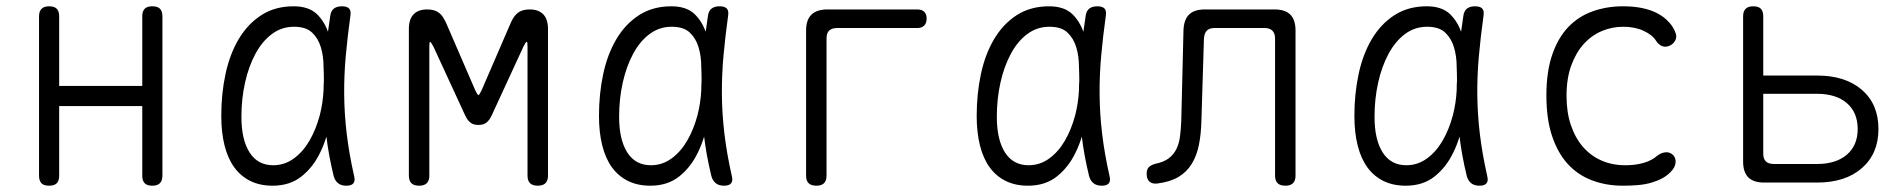

<svg xmlns="http://www.w3.org/2000/svg" viewBox="-20 -580 6040 610"><path d="M136 10Q119 10 111.5 2Q104 -6 104 -22V-528Q104 -544 112 -552Q120 -560 136 -560Q153 -560 160.5 -552Q168 -544 168 -528V-307H432V-528Q432 -544 439.5 -552Q447 -560 464 -560Q481 -560 488.5 -552Q496 -544 496 -528V-22Q496 -6 488 2Q480 10 464 10Q447 10 439.5 2Q432 -6 432 -22V-243H168V-22Q168 -6 160.5 2Q153 10 136 10Z M846 10Q806 10 775.5 -5Q745 -20 724.5 -48Q704 -76 693.5 -117.5Q683 -159 683 -212Q683 -282 696.5 -345Q710 -408 738.5 -456Q767 -504 810.5 -532Q854 -560 913 -560Q960 -560 986 -536Q1010 -513 1022 -479Q1025 -503 1029 -528Q1031 -545 1040.5 -552.5Q1050 -560 1066 -560Q1083 -560 1089.5 -552.5Q1096 -545 1093 -528Q1084 -463 1078.5 -402Q1073 -341 1073.5 -280Q1074 -219 1081.5 -155.5Q1089 -92 1105 -21Q1109 -6 1103 2Q1097 10 1080.5 10Q1064 10 1054 2Q1044 -6 1040 -21Q1024 -87 1017 -146Q1009 -119 997 -95Q975 -49 938 -19.5Q901 10 846 10ZM848 -55Q884 -55 913.5 -76.5Q943 -98 963.5 -133.5Q984 -169 996 -214Q1006 -253 1008 -294Q1008 -309 1009 -324Q1009 -345 1008 -367Q1008 -401 999.5 -429.5Q991 -458 971.5 -476.5Q952 -495 914 -495Q875 -495 844 -472Q813 -449 791.5 -409Q770 -369 758.5 -317.5Q747 -266 747 -209Q747 -136 773 -95.5Q799 -55 848 -55Z M1721 -22Q1721 -6 1713 2Q1705 10 1688.5 10Q1672 10 1664 2Q1656 -6 1656 -22V-432Q1656 -446 1654 -447H1653Q1650 -446 1643 -432L1542 -213Q1535 -198 1525.5 -190.5Q1516 -183 1500 -183Q1484 -183 1474.5 -190.5Q1465 -198 1458 -213L1357 -432Q1349 -447 1346.5 -447Q1344 -447 1344 -432V-22Q1344 -6 1336 2Q1328 10 1311.5 10Q1295 10 1287 2Q1279 -6 1279 -22V-488Q1279 -519 1294 -534.5Q1309 -550 1337 -550Q1349 -550 1358 -547.5Q1367 -545 1374.5 -539.5Q1382 -534 1387 -526Q1392 -518 1397 -508L1490 -293Q1497 -278 1500 -278Q1503 -278 1510 -293L1603 -508Q1612 -529 1625.5 -539.5Q1639 -550 1663 -550Q1691 -550 1706 -534.5Q1721 -519 1721 -488Z M2046 10Q2006 10 1975.5 -5Q1945 -20 1924.5 -48Q1904 -76 1893.5 -117.5Q1883 -159 1883 -212Q1883 -282 1896.5 -345Q1910 -408 1938.5 -456Q1967 -504 2010.5 -532Q2054 -560 2113 -560Q2160 -560 2186 -536Q2210 -513 2222 -479Q2225 -503 2229 -528Q2231 -545 2240.5 -552.5Q2250 -560 2266 -560Q2283 -560 2289.5 -552.5Q2296 -545 2293 -528Q2284 -463 2278.5 -402Q2273 -341 2273.5 -280Q2274 -219 2281.5 -155.5Q2289 -92 2305 -21Q2309 -6 2303 2Q2297 10 2280.5 10Q2264 10 2254 2Q2244 -6 2240 -21Q2224 -87 2217 -146Q2209 -119 2197 -95Q2175 -49 2138 -19.5Q2101 10 2046 10ZM2048 -55Q2084 -55 2113.5 -76.5Q2143 -98 2163.5 -133.5Q2184 -169 2196 -214Q2206 -253 2208 -294Q2208 -309 2209 -324Q2209 -345 2208 -367Q2208 -401 2199.5 -429.5Q2191 -458 2171.5 -476.5Q2152 -495 2114 -495Q2075 -495 2044 -472Q2013 -449 1991.5 -409Q1970 -369 1958.5 -317.5Q1947 -266 1947 -209Q1947 -136 1973 -95.5Q1999 -55 2048 -55Z M2574 10Q2557 10 2549 2Q2541 -6 2541 -22V-483Q2541 -517 2558 -533.5Q2575 -550 2609 -550H2894Q2909 -550 2916.5 -542.5Q2924 -535 2924 -521Q2924 -507 2916.5 -499Q2909 -491 2895 -491H2640Q2623 -491 2614.5 -483Q2606 -475 2606 -458V-22Q2606 -6 2598 2Q2590 10 2574 10Z M3246 10Q3206 10 3175.5 -5Q3145 -20 3124.5 -48Q3104 -76 3093.5 -117.5Q3083 -159 3083 -212Q3083 -282 3096.5 -345Q3110 -408 3138.5 -456Q3167 -504 3210.5 -532Q3254 -560 3313 -560Q3360 -560 3386 -536Q3410 -513 3422 -479Q3425 -503 3429 -528Q3431 -545 3440.5 -552.5Q3450 -560 3466 -560Q3483 -560 3489.5 -552.5Q3496 -545 3493 -528Q3484 -463 3478.5 -402Q3473 -341 3473.5 -280Q3474 -219 3481.5 -155.5Q3489 -92 3505 -21Q3509 -6 3503 2Q3497 10 3480.5 10Q3464 10 3454 2Q3444 -6 3440 -21Q3424 -87 3417 -146Q3409 -119 3397 -95Q3375 -49 3338 -19.5Q3301 10 3246 10ZM3248 -55Q3284 -55 3313.5 -76.5Q3343 -98 3363.5 -133.5Q3384 -169 3396 -214Q3406 -253 3408 -294Q3408 -309 3409 -324Q3409 -345 3408 -367Q3408 -401 3399.5 -429.5Q3391 -458 3371.5 -476.5Q3352 -495 3314 -495Q3275 -495 3244 -472Q3213 -449 3191.5 -409Q3170 -369 3158.5 -317.5Q3147 -266 3147 -209Q3147 -136 3173 -95.5Q3199 -55 3248 -55Z M3740 -483Q3741 -517 3757.5 -533.5Q3774 -550 3808 -550H4029Q4063 -550 4079.5 -533.5Q4096 -517 4096 -483V-22Q4096 -6 4088 2Q4080 10 4064 10Q4047 10 4039 2Q4031 -6 4031 -22V-457Q4031 -474 4022.5 -482.5Q4014 -491 3998 -491H3839Q3822 -491 3814 -482.5Q3806 -474 3805 -457L3797 -197Q3796 -154 3789 -119.5Q3782 -85 3766 -59Q3750 -33 3723.5 -17.5Q3697 -2 3657 3Q3641 5 3632 -3Q3623 -11 3623 -28Q3623 -42 3630 -49Q3637 -56 3652 -60Q3677 -65 3692.5 -76.5Q3708 -88 3717 -105.5Q3726 -123 3729 -146.5Q3732 -170 3733 -197Z M4446 10Q4406 10 4375.5 -5Q4345 -20 4324.5 -48Q4304 -76 4293.5 -117.5Q4283 -159 4283 -212Q4283 -282 4296.5 -345Q4310 -408 4338.5 -456Q4367 -504 4410.5 -532Q4454 -560 4513 -560Q4560 -560 4586 -536Q4610 -513 4622 -479Q4625 -503 4629 -528Q4631 -545 4640.5 -552.5Q4650 -560 4666 -560Q4683 -560 4689.5 -552.5Q4696 -545 4693 -528Q4684 -463 4678.5 -402Q4673 -341 4673.5 -280Q4674 -219 4681.5 -155.5Q4689 -92 4705 -21Q4709 -6 4703 2Q4697 10 4680.5 10Q4664 10 4654 2Q4644 -6 4640 -21Q4624 -87 4617 -146Q4609 -119 4597 -95Q4575 -49 4538 -19.5Q4501 10 4446 10ZM4448 -55Q4484 -55 4513.5 -76.5Q4543 -98 4563.5 -133.5Q4584 -169 4596 -214Q4606 -253 4608 -294Q4608 -309 4609 -324Q4609 -345 4608 -367Q4608 -401 4599.5 -429.5Q4591 -458 4571.5 -476.5Q4552 -495 4514 -495Q4475 -495 4444 -472Q4413 -449 4391.5 -409Q4370 -369 4358.5 -317.5Q4347 -266 4347 -209Q4347 -136 4373 -95.5Q4399 -55 4448 -55Z M4893 -277Q4893 -352 4911.5 -406Q4930 -460 4962.5 -494Q4995 -528 5040 -544Q5085 -560 5136 -560Q5170 -560 5196.5 -554.5Q5223 -549 5242 -539.5Q5261 -530 5274 -518Q5287 -506 5295 -493Q5309 -470 5304.5 -456.5Q5300 -443 5287 -436Q5274 -429 5262 -433Q5250 -437 5241 -451Q5230 -469 5202 -482Q5174 -495 5137 -495Q5102 -495 5069.5 -481.5Q5037 -468 5012 -440.5Q4987 -413 4972 -372Q4957 -331 4957 -275Q4957 -223 4971 -182Q4985 -141 5009.5 -113Q5034 -85 5068 -70Q5102 -55 5144 -55Q5176 -55 5202 -62.5Q5228 -70 5245 -85Q5256 -94 5270 -96Q5284 -98 5295 -88Q5300 -83 5302 -77Q5304 -71 5303.5 -64Q5303 -57 5299.5 -49.5Q5296 -42 5289 -35Q5277 -22 5261 -13.5Q5245 -5 5226 0.5Q5207 6 5184.5 8Q5162 10 5136 10Q5083 10 5038 -7Q4993 -24 4961 -59Q4929 -94 4911 -148Q4893 -202 4893 -277Z M5585 0Q5551 0 5534.5 -16.5Q5518 -33 5518 -67V-528Q5518 -544 5526 -552Q5534 -560 5550 -560Q5567 -560 5574.5 -552Q5582 -544 5582 -528V-340H5753Q5843 -340 5895.5 -294.5Q5948 -249 5948 -170Q5948 -92 5895.5 -46Q5843 0 5753 0ZM5582 -92Q5582 -75 5590.5 -67Q5599 -59 5616 -59H5753Q5813 -59 5847.5 -88.5Q5882 -118 5882 -170Q5882 -223 5847.5 -252.5Q5813 -282 5753 -282H5582Z"/></svg>

Font: Maple Mono ExtraLight
Style: Regular
Weight: 275
Monospace: yes
Designer: subframe7536
Version: Version 7.000